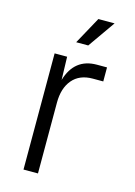

<svg xmlns="http://www.w3.org/2000/svg" viewBox="-112 -786 593 846"><g transform="rotate(15 184.5 -363.0)"><path d="M82 0V-530H139L142 -425Q173 -530 275 -530H321V-466H273Q213 -466 180.5 -427.5Q148 -389 148 -323V0ZM161 -602 229 -726H303L216 -602Z"/></g></svg>

Font: Geist Light
Style: Regular
Weight: 400
Designer: Basement.studio, Andrés Briganti, Mateo Zaragoza
Foundry: Basement.studio, Vercel, Andrés Briganti, Guido Ferreyra, Mateo Zaragoza
Version: Version 1.401